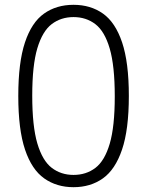

<svg xmlns="http://www.w3.org/2000/svg" viewBox="-20 -769 612 798"><path d="M285.5 9Q215.5 9 163.8 -27.5Q112 -64 84 -147.2Q56 -230.5 56 -370Q56 -509.5 83.8 -592.8Q111.5 -676 163 -712.5Q214.5 -749 285.5 -749Q356.5 -749 408 -712.5Q459.5 -676 487.5 -592.8Q515.5 -509.5 515.5 -370Q515.5 -230.5 487.2 -147.2Q459 -64 407.5 -27.5Q356 9 285.5 9ZM285.5 -42Q338 -42 376.5 -71.2Q415 -100.5 436 -171.5Q457 -242.5 457 -368.5Q457 -495.5 436 -567.2Q415 -639 376.5 -668.5Q338 -698 285.5 -698Q233.5 -698 195 -668.8Q156.5 -639.5 135.2 -568.5Q114 -497.5 114 -371.5Q114 -244.5 135.2 -172.8Q156.5 -101 195 -71.5Q233.5 -42 285.5 -42Z"/></svg>

Font: Encode Sans Semi Condensed Light
Style: Regular
Weight: 300
Width: 4
Designer: Multiple Designers
Foundry: Impallari Type
Version: Version 3.000; ttfautohint (v1.8.3) -l 8 -r 50 -G 200 -x 14 